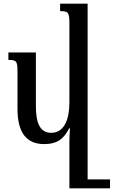

<svg xmlns="http://www.w3.org/2000/svg" viewBox="-20 -780 624 1054"><path d="M223 11C289 11 328 -13 360 -76H364C363 -52 361 -28 361 -4V254H584V205H461V-760H310V-719C354 -719 361 -712 361 -654V-217C361 -127 334 -51 261 -51C198 -51 177 -107 177 -199V-492H26V-451C71 -451 76 -444 76 -387V-183C76 -48 128 11 223 11Z"/></svg>

Font: Noto Serif Armenian SemiCondensed Medium
Style: Regular
Weight: 500
Width: 4
Designer: Monotype Design Team
Foundry: Monotype Imaging Inc.
Version: Version 2.008